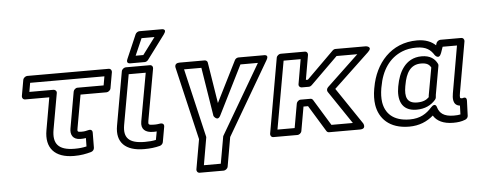

<svg xmlns="http://www.w3.org/2000/svg" viewBox="-60 -957 3347 1347"><g transform="rotate(-5 1613.5 -284.0)"><path d="M436 -15C320 -15 283 -65 300 -162L345 -415C348 -430 335 -440 324 -440H154L165 -503H688L677 -440H493C478 -440 466 -426 464 -415L419 -160C411 -117 428 -80 483 -80C498 -80 511 -81 521 -83L520 -24C494 -18 469 -15 436 -15ZM428 35C476 35 512 28 548 18C560 15 571 3 571 -10L572 -117C572 -138 555 -140 544 -137C523 -132 517 -130 492 -130C465 -130 464 -134 469 -160L510 -390H693C704 -390 720 -400 723 -415L743 -528C745 -539 737 -553 722 -553H149C138 -553 122 -543 119 -528L99 -415C97 -404 105 -390 120 -390H290L250 -162C228 -39 291 35 428 35Z M931 -20C818 -20 781 -62 796 -150L859 -503H979L918 -165C908 -111 940 -85 995 -85C1003 -85 1014 -85 1020 -86L1009 -27C985 -22 962 -20 931 -20ZM922 30C964 30 999 26 1033 17C1044 14 1054 4 1056 -7L1075 -114C1079 -136 1061 -140 1051 -139L1029 -136C1022 -135 1014 -135 1004 -135C965 -135 964 -140 968 -165L1033 -528C1035 -542 1027 -553 1013 -553H843C832 -553 816 -543 813 -528L746 -150C725 -33 791 30 922 30ZM971 -747H1062L973 -628H919ZM960 -797C950 -797 937 -789 932 -778L859 -609C845 -577 875 -578 878 -578H979C987 -578 997 -583 1003 -591L1129 -760C1159 -801 1114 -797 1114 -797Z M1474 -159 1646 -503H1769L1484 -16C1482 -13 1481 -10 1481 -7L1448 179H1329L1362 -11C1363 -14 1363 -17 1362 -20L1249 -503H1371L1426 -159C1426 -159 1452 -115 1474 -159ZM1465 -247 1419 -536C1418 -545 1409 -553 1398 -553H1221C1180 -553 1191 -518 1191 -518L1311 -6L1274 204C1272 215 1280 229 1295 229H1464C1475 229 1491 219 1494 204L1530 -2L1832 -519C1854 -557 1815 -553 1815 -553H1637C1627 -553 1615 -547 1610 -536Z M2114 -220H2045C2030 -220 2018 -206 2016 -195L1986 -25H1865L1950 -503H2070L2040 -330C2037 -315 2049 -305 2060 -305H2111C2118 -305 2126 -309 2131 -314L2323 -503H2469L2245 -291C2235 -282 2233 -267 2239 -258L2396 -25H2245L2132 -210C2128 -216 2122 -220 2114 -220ZM2093 -170 2206 15C2210 21 2216 25 2224 25H2441C2491 25 2468 -16 2468 -16L2294 -274L2545 -511C2584 -548 2534 -553 2534 -553H2320C2313 -553 2305 -550 2299 -544L2108 -355H2094L2124 -528C2126 -539 2119 -553 2104 -553H1934C1923 -553 1907 -543 1904 -528L1811 0C1809 11 1817 25 1832 25H2002C2013 25 2028 15 2031 0L2061 -170Z M2886 -513C2955 -513 2986 -487 3009 -450C3009 -450 3037 -411 3055 -460L3070 -503H3171L3113 -171C3108 -142 3102 -87 3155 -81L3153 -19C3139 -16 3126 -15 3106 -15C3036 -15 3006 -42 2994 -82C2994 -82 2986 -123 2952 -86C2915 -45 2871 -15 2797 -15C2677 -15 2625 -76 2613 -153C2609 -182 2610 -214 2616 -250L2618 -260C2638 -376 2694 -458 2785 -495C2814 -507 2848 -513 2886 -513ZM2568 -260 2566 -250C2559 -210 2558 -172 2563 -138C2578 -42 2648 35 2788 35C2860 35 2915 10 2959 -28C2983 12 3030 35 3098 35C3130 35 3155 32 3183 21C3193 17 3203 7 3203 -5L3207 -111C3208 -143 3183 -133 3176 -131H3172C3159 -131 3157 -136 3163 -171L3226 -528C3228 -539 3220 -553 3205 -553H3059C3049 -553 3035 -545 3030 -533L3025 -517C2997 -544 2955 -563 2895 -563C2710 -563 2597 -427 2568 -260ZM3027 -387C3010 -422 2978 -449 2917 -449C2798 -449 2752 -343 2737 -260L2735 -250C2720 -167 2738 -79 2850 -79C2909 -79 2953 -101 2984 -137C2988 -141 2990 -147 2991 -151C2993 -161 2992 -167 2993 -171L3029 -373C3030 -378 3029 -384 3027 -387ZM2978 -365 2943 -171C2942 -166 2942 -163 2942 -159C2925 -142 2901 -129 2859 -129C2785 -129 2772 -176 2785 -250L2787 -260C2801 -340 2833 -399 2908 -399C2950 -399 2966 -386 2978 -365Z"/></g></svg>

Font: Asimov
Style: XWidOuIt
Weight: 500
Designer: Google
Version: Version 2.000980; 2014